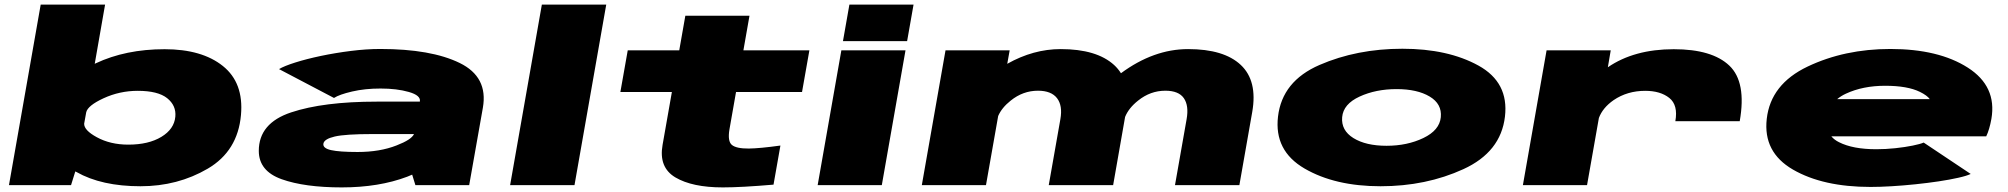

<svg xmlns="http://www.w3.org/2000/svg" viewBox="-20 -805 8732 835"><path d="M19 0 157 -785H437L392 -527.5Q394 -528 396 -529.5Q526.5 -591 696 -591Q858 -591 949.2 -518Q1040.5 -445 1028 -305Q1014 -148 883.5 -71.5Q753 5 591 5Q421.5 5 312.5 -57Q310 -58 307.5 -59.5L289 0ZM355 -317 346 -267Q345.5 -238.5 400.5 -208.5Q459.5 -176 538 -176Q626 -176 681.8 -209.8Q737.5 -243.5 742.5 -297.5Q747 -346 707 -378Q667 -410 579 -410Q500.5 -410 430 -377.5Q362 -346 355 -317Z M1786.5 0 1772.5 -45.5Q1762 -41 1751 -36.5Q1628 10 1466.5 10Q1305 10 1205.2 -25.5Q1105.5 -61 1105.5 -149Q1105.5 -269.5 1246 -316.2Q1386.5 -363 1618 -363H1806V-364Q1810.5 -390 1758.2 -405Q1706 -420 1635 -420Q1567 -420 1511.2 -407Q1455.5 -394 1432.5 -379L1193.5 -504.5Q1216 -518 1264.2 -533.2Q1312.5 -548.5 1375.5 -561.8Q1438.5 -575 1506 -583.5Q1573.5 -592 1634 -592Q1854.5 -592 1979 -531.2Q2103.5 -470.5 2080 -336.5L2020.5 0ZM1780.5 -222H1601Q1481 -222 1435.5 -211.2Q1390 -200.5 1386.5 -180.5Q1383 -160.5 1419.5 -152.2Q1456 -144 1535 -144Q1632 -144 1704.5 -172.5Q1769.5 -197.5 1780.5 -222Z M2198.5 0 2336.5 -785H2616.5L2478.5 0Z M3123.5 10Q2990.5 10 2917.2 -33.5Q2844 -77 2861.5 -175L2902 -405H2678L2710 -586H2934L2960.5 -736.5H3239.5L3213 -586H3500L3468 -405H3181L3152.5 -243Q3143.5 -190.5 3163.2 -174.5Q3183 -158.5 3236.5 -159Q3283.5 -159.5 3374 -172L3344 -2Q3203.5 10 3123.5 10Z M3536 0 3639 -586H3918L3815 0ZM3674 -785H3953L3925 -626H3646Z M3989 0 4092 -586H4371L4360.5 -527.5Q4474 -591.5 4593 -591.5Q4749 -591.5 4825 -522.5Q4842.5 -506.5 4855 -486.5Q4855 -486.5 4855 -486.5Q4997 -591.5 5147 -591.5Q5303 -591.5 5376.2 -522.5Q5449.5 -453.5 5426 -318.5L5370 0H5090L5140.5 -286.5Q5151 -345.5 5128.5 -378Q5106 -410.5 5048 -410.5Q4983 -410.5 4929.5 -367.5Q4888.5 -335 4873 -296.5L4821 0H4541L4591.5 -286.5Q4602 -345.5 4577 -378Q4552 -410.5 4494 -410.5Q4429 -410.5 4375.5 -367.5Q4336.5 -336.5 4321 -300.5L4268 0Z M5984 5Q5786 5 5653.2 -72.2Q5520.5 -149.5 5538 -298Q5556 -452 5718.5 -522.5Q5881 -593 6079 -593Q6277 -593 6409.8 -519.8Q6542.5 -446.5 6525 -298Q6507 -144 6344.5 -69.5Q6182 5 5984 5ZM6010 -171Q6100 -171 6170.2 -204.8Q6240.5 -238.5 6246 -295.5Q6251.5 -353 6197.5 -385.2Q6143.5 -417.5 6053.5 -417.5Q5963.5 -417.5 5892.8 -385Q5822 -352.5 5817 -295.5Q5812 -238 5866 -204.5Q5920 -171 6010 -171Z M7266 -278Q7278.5 -348 7239.8 -379Q7201 -410 7135 -410Q7057 -410 6997.5 -369.5Q6950 -336.5 6933.5 -292L6882 0H6603L6706 -586H6985L6972.5 -512.5Q7087 -591 7259 -591Q7426 -591 7501 -519.5Q7576 -448 7546 -278Z M8115 8Q7908 8 7777.5 -67.5Q7647 -143 7663.5 -288Q7680.5 -439 7841.2 -515.5Q8002 -592 8201 -592Q8411 -592 8538 -510.8Q8665 -429.5 8640.5 -288Q8632 -241 8618 -212H7944.5Q7957.5 -196.5 7978 -186.5Q8038 -156 8140 -156Q8181 -156 8223 -160.5Q8265 -165 8298.2 -171.8Q8331.5 -178.5 8346 -185L8550.5 -48.5Q8533 -40 8496 -31.8Q8459 -23.5 8410.8 -16.2Q8362.5 -9 8309.5 -3.5Q8256.5 2 8206 5Q8155.5 8 8115 8ZM7970 -374H8372.5Q8361 -390 8329.5 -405.5Q8275.5 -432 8178.5 -432Q8081.5 -432 8007.5 -397.5Q7986 -387.5 7970 -374Z"/></svg>

Font: Anybody UltraExpanded Black
Style: Italic
Weight: 900
Width: 9
Italic angle: -10°
Designer: Tyler Finck
Foundry: Etcetera Type Company
Version: Version 1.010; ttfautohint (v1.8.3) -l 8 -r 50 -G 200 -x 14 